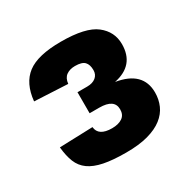

<svg xmlns="http://www.w3.org/2000/svg" viewBox="-102 -817 597 601"><g transform="rotate(-30 197.0 -516.5)"><path d="M192 -315Q144 -315 112 -321.5Q80 -328 60.5 -342Q41 -356 32 -378.5Q23 -401 20 -433L140 -437Q143 -403 192 -403Q215 -403 229 -412.5Q243 -422 243 -442Q243 -479 189 -479H154V-555H189Q209 -555 220.5 -564.5Q232 -574 232 -590Q232 -610 222.5 -620Q213 -630 188 -630Q169 -630 156.5 -621Q144 -612 142 -592L22 -598Q28 -660 66 -689Q104 -718 188 -718Q277 -718 313.5 -689.5Q350 -661 350 -616Q350 -540 272 -524Q364 -509 364 -433Q364 -408 354.5 -386.5Q345 -365 324.5 -349Q304 -333 271.5 -324Q239 -315 192 -315Z"/></g></svg>

Font: Geist Black
Style: Regular
Weight: 400
Designer: Basement.studio, Andrés Briganti, Mateo Zaragoza
Foundry: Basement.studio, Vercel, Andrés Briganti, Guido Ferreyra, Mateo Zaragoza
Version: Version 1.401